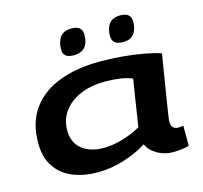

<svg xmlns="http://www.w3.org/2000/svg" viewBox="-109 -879 1068 1011"><g transform="rotate(-15 424.5 -374.0)"><path d="M712 10Q668 10 629 -12Q590 -34 574 -70Q519 -35 447.5 -12.5Q376 10 304 10Q226 10 166.5 -15Q107 -40 73 -91Q39 -142 39 -220Q39 -330 91.5 -403.5Q144 -477 239.5 -514Q335 -551 465 -551Q525 -551 587 -545.5Q649 -540 702.5 -530Q756 -520 791 -508Q765 -350 750 -255Q735 -160 735 -153Q735 -108 773 -108Q788 -108 801 -111V-1Q785 4 760 7Q735 10 712 10ZM570 -164 610 -419Q581 -431 543 -436.5Q505 -442 463 -442Q386 -442 328 -417.5Q270 -393 237 -348.5Q204 -304 204 -245Q204 -178 248.5 -142Q293 -106 367 -106Q417 -106 472 -122.5Q527 -139 570 -164ZM609 -618Q578 -618 564 -630.5Q550 -643 550 -666Q550 -709 569.5 -733.5Q589 -758 631 -758Q688 -758 688 -709Q688 -667 669 -642.5Q650 -618 609 -618ZM340 -618Q283 -618 283 -664Q283 -707 302.5 -732.5Q322 -758 364 -758Q422 -758 422 -709Q422 -618 340 -618Z"/></g></svg>

Font: Georama Extra Expanded SemiBold
Style: Italic
Weight: 600
Width: 8
Italic angle: -9°
Designer: Jean-Baptiste Levee
Foundry: Production Type
Version: Version 1.000